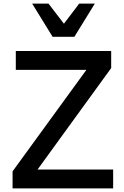

<svg xmlns="http://www.w3.org/2000/svg" viewBox="-20 -1049 693 1069"><path d="M50 -95 461 -660H68V-765H599V-670L189 -105H610V0H50ZM159 -1029H250L336 -917L421 -1029H508L394 -844H273Z"/></svg>

Font: Application Medium
Style: Regular
Weight: 500
Designer: Wei Huang
Foundry: Wei Huang
Version: Version 0.012